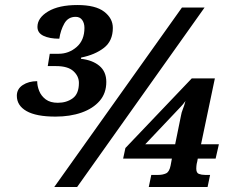

<svg xmlns="http://www.w3.org/2000/svg" viewBox="-20 -744 927 764"><path d="M201 -280Q124 -280 85.5 -302Q47 -324 47 -363Q47 -390 70.5 -405.5Q94 -421 128 -421Q128 -402 136 -382Q144 -362 162 -348.5Q180 -335 210 -335Q245 -335 269.5 -353Q294 -371 294 -414Q294 -441 272 -461Q250 -481 203 -481H170L178 -530H213Q254 -530 285 -557Q316 -584 316 -633Q316 -652 307 -664.5Q298 -677 281 -677Q251 -677 236 -650.5Q221 -624 216 -590Q177 -590 153 -601.5Q129 -613 129 -637Q129 -673 171.5 -698.5Q214 -724 288 -724Q360 -724 394.5 -697.5Q429 -671 429 -633Q429 -581 393.5 -553.5Q358 -526 303 -515L302 -510Q348 -505 375.5 -482Q403 -459 403 -418Q403 -373 376.5 -342.5Q350 -312 304.5 -296Q259 -280 201 -280ZM196 0 704 -714H794L287 0ZM572 0 582 -48H610Q627 -48 640.5 -54Q654 -60 659 -86L664 -113H470L479 -155L743 -432H835L780 -170H851L838 -113H767L765 -102Q762 -91 761.5 -83Q761 -75 761 -73Q761 -56 771.5 -52Q782 -48 796 -48H816L806 0ZM558 -170H677L700 -283Q702 -296 707.5 -309.5Q713 -323 718 -342Q713 -335 708 -329Q703 -323 700 -320Z"/></svg>

Font: Noto Serif ExtraBold
Style: Italic
Weight: 800
Italic angle: -12°
Designer: Monotype Design Team
Foundry: Monotype Imaging Inc.
Version: Version 2.013